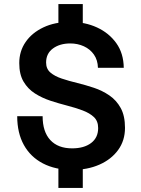

<svg xmlns="http://www.w3.org/2000/svg" viewBox="-20 -817 690 937"><path d="M265 -680V-797H384V-680ZM265 100V-20H384V100ZM333 12Q250 12 189.5 -19.5Q129 -51 96.5 -109.5Q64 -168 64 -250H188Q188 -174 225.5 -133.5Q263 -93 332 -93Q390 -93 424.5 -119Q459 -145 459 -192Q459 -226 438.5 -245.5Q418 -265 383.5 -278Q349 -291 308 -301.5Q267 -312 226 -325.5Q185 -339 150.5 -361Q116 -383 95 -418.5Q74 -454 74 -509Q74 -567 105 -612Q136 -657 192 -683.5Q248 -710 323 -710Q395 -710 453.5 -683Q512 -656 547.5 -606.5Q583 -557 584 -486H458Q457 -524 438.5 -550.5Q420 -577 389.5 -591Q359 -605 323 -605Q272 -605 238.5 -580.5Q205 -556 205 -512Q205 -481 226 -463Q247 -445 281.5 -433.5Q316 -422 357 -412Q398 -402 438.5 -388.5Q479 -375 513.5 -351.5Q548 -328 569 -290Q590 -252 590 -193Q590 -131 556.5 -85Q523 -39 465 -13.5Q407 12 333 12Z"/></svg>

Font: Azeret Mono Medium
Style: Regular
Weight: 500
Designer: Martin Vácha
Foundry: Displaay
Version: Version 1.002